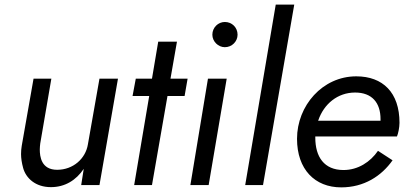

<svg xmlns="http://www.w3.org/2000/svg" viewBox="-20 -800 1757 830"><path d="M154 -180 202 -460H125L74 -170C72 -158 71 -146 71 -134C71 -116 74 -96 80 -74C92 -30 133 9 200 9C261 9 309 -21 342 -70L331 0H410L490 -460H410L360 -176C350 -114 296 -66 227 -66C158 -66 152 -124 152 -154C152 -162 153 -171 154 -180Z M567 -460 553 -385H625L560 0H637L704 -385H778L791 -460H717L745 -620H664L637 -460Z M898 -650C898 -621 923 -596 952 -596C983 -596 1007 -621 1007 -650C1007 -681 983 -705 952 -705C923 -705 898 -681 898 -650ZM879 -460 803 0H882L960 -460Z M1172 -780 1040 0H1117L1252 -780Z M1455 10C1554 10 1629 -39 1677 -107L1614 -148C1581 -100 1528 -65 1465 -65C1381 -65 1343 -122 1343 -205C1343 -207 1343 -209 1343 -210H1696C1701 -221 1707 -249 1707 -269C1707 -400 1635 -470 1520 -470C1374 -470 1264 -343 1264 -200C1264 -68 1341 10 1455 10ZM1355 -278 1356 -280C1380 -350 1439 -400 1515 -400C1588 -400 1625 -356 1625 -285C1625 -282 1625 -280 1625 -278Z"/></svg>

Font: Jost
Style: Italic
Weight: 400
Italic angle: -5°
Version: Version 3.710